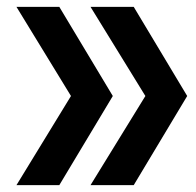

<svg xmlns="http://www.w3.org/2000/svg" viewBox="-20 -540 573 560"><path d="M244 0 404 -260 244 -520H370L526 -260L370 0ZM187 -260 28 -520H153L309 -260L153 0H28Z"/></svg>

Font: Enso
Style: Bold
Weight: 700
Designer: Coji Morishita
Foundry: UNDERFOREST DESIGN
Version: Version 1.000